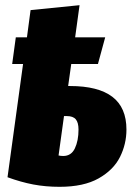

<svg xmlns="http://www.w3.org/2000/svg" viewBox="-20 -702 521 741"><path d="M468 -202Q468 -146 443 -96Q418 -46 360.5 -13.5Q303 19 210 19Q156 19 108.5 10Q61 1 9 -18L69 -455H27L41 -558H84L98 -663L287 -682L270 -558H386L358 -455H255L243 -370H250Q359 -370 413.5 -328.5Q468 -287 468 -202ZM283 -202Q283 -229 272.5 -241.5Q262 -254 238 -254H227L206 -102Q214 -100 224 -100Q255 -100 269 -129.5Q283 -159 283 -202Z"/></svg>

Font: Fira Sans Condensed Black
Style: Italic
Weight: 900
Width: 3
Italic angle: -8°
Designer: Carrois Corporate & Edenspiekermann AG
Foundry: Carrois Corporate GbR & Edenspiekermann AG
Version: Version 4.203